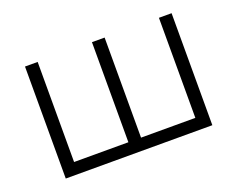

<svg xmlns="http://www.w3.org/2000/svg" viewBox="-82 -600 915 741"><g transform="rotate(-20 376.0 -230.0)"><path d="M677 0V-460H625V-49H402V-460H350V-49H127V-460H75V0Z"/></g></svg>

Font: NM-font
Style: Light
Weight: 500
Designer: ""
Foundry: ""
Version: ""